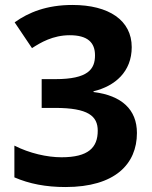

<svg xmlns="http://www.w3.org/2000/svg" viewBox="-20 -744 612 774"><path d="M511 -554C511 -662 419 -724 272 -724C168 -724 95 -694 39 -654L109 -550C143 -572 193 -602 261 -602C334 -602 363 -572 363 -521C363 -465 335 -425 203 -425H148V-309H202C336 -309 374 -276 374 -217C374 -149 336 -110 228 -110C170 -110 99 -126 38 -157V-29C98 -3 165 10 244 10C444 10 532 -83 532 -208C532 -302 471 -359 357 -373V-376C444 -397 511 -455 511 -554Z"/></svg>

Font: Noto Kufi Arabic
Style: Bold
Weight: 700
Designer: Monotype Design Team, David Williams, Khaled Hosny
Foundry: Google LLC
Version: Version 2.109